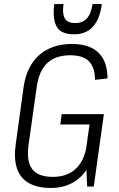

<svg xmlns="http://www.w3.org/2000/svg" viewBox="-20 -925 592 952"><path d="M232 7Q165 7 122.5 -17.5Q80 -42 64 -90.5Q48 -139 58 -210L97 -493Q107 -562 138 -609.5Q169 -657 219.5 -682Q270 -707 337 -707Q424 -707 468.5 -663.5Q513 -620 513 -536L451 -529Q451 -591 421 -621Q391 -651 329 -651Q256 -651 214.5 -612.5Q173 -574 162 -493L122 -210Q110 -127 139 -87.5Q168 -48 242 -48Q312 -48 355 -87.5Q398 -127 410 -204L449 -193Q440 -131 411 -86Q382 -41 336.5 -17Q291 7 232 7ZM405 -174 429 -344 445 -308H279L286 -359H495L445 0H412ZM342 -755Q310 -755 286 -768Q262 -781 252 -814Q242 -847 249 -905H295Q290 -867 296 -846.5Q302 -826 316.5 -818.5Q331 -811 348 -811H356Q390 -811 411 -834Q432 -857 439 -905H485Q477 -847 457 -814.5Q437 -782 409.5 -768.5Q382 -755 351 -755Z"/></svg>

Font: Pathway Extreme SemiCondensed ExtraLight
Style: Italic
Weight: 250
Width: 4
Italic angle: -8°
Version: Version 1.001;gftools[0.9.26]